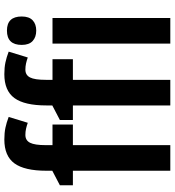

<svg xmlns="http://www.w3.org/2000/svg" viewBox="20 -825 805 885"><g transform="rotate(-90 422.5 -382.5)"><path d="M291 -449H196V0H78V-449H11V-509L78 -544V-571Q78 -672 112 -718.5Q146 -765 222 -765Q252 -765 276 -760Q300 -755 326 -745L299 -657Q285 -662 271.5 -665Q258 -668 243 -668Q218 -668 207 -646.5Q196 -625 196 -574V-543H291ZM592 -449H497V0H379V-449H312V-509L379 -544V-571Q379 -672 413 -718.5Q447 -765 523 -765Q553 -765 577 -760Q601 -755 627 -745L600 -657Q586 -662 572.5 -665Q559 -668 544 -668Q519 -668 508 -646.5Q497 -625 497 -574V-543H592ZM724 -753Q789 -753 789 -685Q789 -651 771.5 -634.5Q754 -618 724 -618Q694 -618 676 -634.5Q658 -651 658 -685Q658 -753 724 -753ZM782 -543V0H664V-543Z"/></g></svg>

Font: Avrile Sans Condensed SemiBold
Style: Regular
Weight: 600
Width: 3
Designer: Monotype Design Team
Foundry: Monotype Imaging Inc.
Version: Version 2.001;September 10, 2019;FontCreator 11.5.0.2425 64-